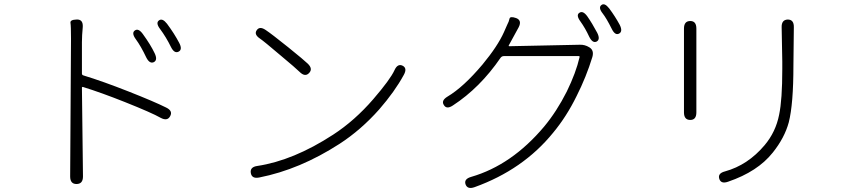

<svg xmlns="http://www.w3.org/2000/svg" viewBox="-20 -841 4040 914"><path d="M344 35Q314 35 314 -1L318 -657Q318 -717 315.5 -732Q313 -747 344 -748Q376 -750 374 -713L371 -674Q370 -657 370 -640V-491Q370 -484 377 -482Q469 -454 592 -405.5Q715 -357 771 -329Q804 -313 790 -288Q777 -263 745 -280Q703 -304 575 -355Q462 -400 375 -427Q370 -428 370 -423L375 -1Q375 35 344 35ZM712 -545Q692 -536 676 -568Q651 -621 626 -655Q605 -684 622 -696Q639 -708 660 -679Q697 -628 716 -588Q732 -555 712 -545ZM830 -595Q810 -585 794 -617Q771 -664 742 -703Q720 -732 737 -744Q753 -756 775 -728Q810 -681 833 -637Q850 -605 830 -595Z M1214 4Q1179 11 1174 -17Q1169 -46 1205 -51Q1377 -77 1566 -200Q1669 -267 1757 -369Q1838 -463 1858 -507Q1873 -540 1897 -528Q1920 -516 1902 -484Q1859 -405 1785 -320Q1698 -222 1596 -156Q1407 -34 1214 4ZM1451 -493Q1432 -473 1406 -499Q1389 -516 1317 -576Q1236 -645 1218 -657Q1188 -677 1202 -697Q1216 -718 1245 -698Q1271 -681 1352 -616Q1430 -553 1445 -538Q1471 -513 1451 -493Z M2239 50Q2205 62 2196 36Q2188 11 2223 1Q2416 -55 2570 -238Q2630 -310 2678 -405Q2722 -495 2739 -569Q2740 -574 2735 -574H2379Q2369 -574 2363 -566Q2265 -423 2136 -339Q2106 -319 2093 -341Q2079 -362 2110 -381Q2186 -426 2277 -534Q2349 -621 2379 -688Q2386 -705 2394 -722Q2403 -739 2405.5 -752Q2408 -765 2437 -755Q2466 -744 2449 -711L2402 -625Q2400 -621 2405 -621L2740 -628Q2764 -629 2785 -616Q2809 -602 2800 -570Q2771 -475 2725 -384Q2677 -286 2613 -209Q2470 -33 2239 50ZM2820 -643Q2801 -634 2785 -666Q2766 -707 2743 -739Q2721 -769 2738 -780Q2755 -792 2776 -763Q2799 -730 2823 -685Q2839 -653 2820 -643ZM2927 -681Q2908 -671 2892 -704Q2867 -754 2849 -777Q2827 -805 2843 -817Q2858 -829 2880 -801Q2909 -762 2930 -723Q2946 -691 2927 -681Z M3446 24Q3412 36 3404 10Q3396 -16 3431 -25Q3540 -55 3620 -150Q3673 -213 3689 -295Q3704 -366 3704 -512Q3704 -530 3704 -548L3701 -711Q3700 -747 3730 -748Q3760 -748 3759 -711L3757 -529Q3757 -346 3735 -259Q3715 -185 3659 -115Q3587 -24 3446 24ZM3266 -270Q3236 -270 3236 -306V-705Q3236 -741 3266 -741Q3295 -741 3295 -705V-306Q3295 -270 3266 -270Z"/></svg>

Font: Resource Han Rounded KR Light
Style: Regular
Weight: 300
Designer: Cyano Hao (round all glyphs); Ryoko NISHIZUKA 西塚涼子 (kana, bopomofo & ideographs); Paul D. Hunt (Latin, Greek & Cyrillic)
Foundry: Cyano Hao
Version: 0.990